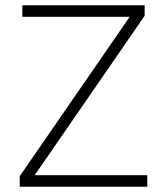

<svg xmlns="http://www.w3.org/2000/svg" viewBox="-20 -710 635 730"><path d="M55 0V-40L473 -646H65V-690H530V-650L112 -44H540V0Z"/></svg>

Font: Oxanium ExtraLight
Style: Regular
Weight: 200
Designer: Severin Meyer
Version: Version 2.000